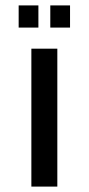

<svg xmlns="http://www.w3.org/2000/svg" viewBox="-20 -690 329 710"><path d="M192 0V-510H96V0ZM166 -588H239V-670H166ZM49 -588H122V-670H49Z"/></svg>

Font: LXGW Marker Gothic
Style: Regular
Weight: 400
Version: Version 1.001